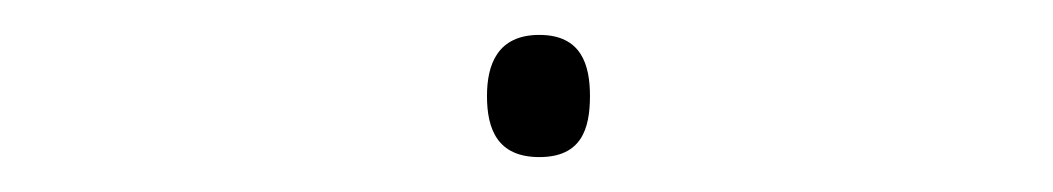

<svg xmlns="http://www.w3.org/2000/svg" viewBox="-20 -555 603 110"><path d="M289 -465C313 -465 318 -481 318 -500C318 -518 313 -535 289 -535C265 -535 259 -518 259 -500C259 -481 265 -465 289 -465Z"/></svg>

Font: Noto Sans Mono SemiCondensed Thin
Style: Regular
Weight: 100
Width: 4
Designer: Monotype Design Team
Foundry: Monotype Imaging Inc.
Version: Version 2.014